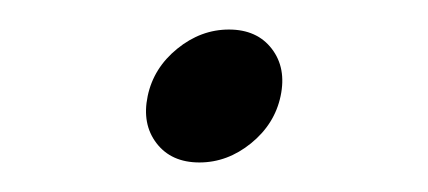

<svg xmlns="http://www.w3.org/2000/svg" viewBox="-20 -315 290 130"><path d="M115 -205Q96 -205 86 -218Q76 -231 80 -250Q84 -269 100 -282Q116 -295 135 -295Q154 -295 164 -282Q174 -269 170 -250Q166 -231 150 -218Q134 -205 115 -205Z"/></svg>

Font: Epunda Sans Light
Style: Italic
Weight: 300
Italic angle: -12.0243°
Designer: Simon Atzbach
Foundry: typofactur
Version: Version 2.204